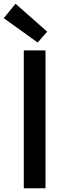

<svg xmlns="http://www.w3.org/2000/svg" viewBox="-30 -1005 359 1025"><path d="M97 0H213V-736H97ZM171 -778 222 -836 53 -985 -10 -908Z"/></svg>

Font: Genne Gothic Medium
Style: Regular
Weight: 500
Designer: Ryoko NISHIZUKA (kana & ideographs); Paul D. Hunt (Latin, Greek & Cyrillic); Wenlong ZHANG (bopomofo); Sandoll Communica
Foundry: Adobe Systems Incorporated
Version: Version 1.004;PS 1.004;hotconv 16.6.51;makeotf.lib2.5.65220